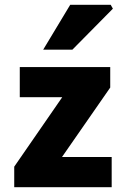

<svg xmlns="http://www.w3.org/2000/svg" viewBox="-20 -776 507 796"><path d="M39 0V-85L238 -373H62V-498H437V-413L237 -125H443V0ZM159 -570 271 -756H439L448 -740L280 -570Z"/></svg>

Font: Source Sans 3 ExtraLight ExtraBold
Style: Regular
Weight: 800
Version: Version 3.052;hotconv 1.1.0;makeotfexe 2.6.0